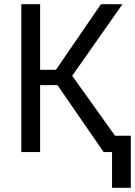

<svg xmlns="http://www.w3.org/2000/svg" viewBox="-20 -731 649 923"><path d="M256.3 -321.8 478 0H588.9L327.1 -366.7L568.8 -710.9H465.3L249 -395.5H172.9V-710.9H82.5V0H172.9V-321.8ZM608.9 171.9V-78.6H518.6V171.9Z"/></svg>

Font: RobotoMono Nerd Font
Style: Regular
Weight: 400
Monospace: yes
Designer: Google
Version: Version 3.000;Nerd Fonts 3.2.1